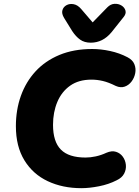

<svg xmlns="http://www.w3.org/2000/svg" viewBox="-20 -972 728 1003"><path d="M405 11Q307 11 229.5 -25.5Q152 -62 107.5 -134.5Q63 -207 63 -313Q63 -398 89 -471Q115 -544 165.5 -599Q216 -654 290.5 -685Q365 -716 462 -716Q507 -716 555.5 -705.5Q604 -695 646 -673Q673 -659 682 -636.5Q691 -614 686.5 -590Q682 -566 667.5 -546.5Q653 -527 631.5 -519.5Q610 -512 585 -523Q547 -542 517 -549Q487 -556 458 -556Q391 -556 346.5 -524.5Q302 -493 279.5 -439.5Q257 -386 257 -320Q257 -232 298 -190.5Q339 -149 427 -149Q452 -149 480 -155Q508 -161 536 -174Q564 -186 586 -179Q608 -172 621.5 -153.5Q635 -135 637.5 -111Q640 -87 628.5 -65Q617 -43 589 -30Q548 -9 497.5 1Q447 11 405 11ZM454 -749Q421 -749 398.5 -765Q376 -781 357 -810L315 -878Q301 -901 306 -918.5Q311 -936 327.5 -945Q344 -954 365 -950Q386 -946 404 -925L464 -855L541 -934Q558 -951 578.5 -952Q599 -953 615 -943Q631 -933 635.5 -916.5Q640 -900 625 -882L562 -803Q517 -749 454 -749Z"/></svg>

Font: Nunito Black
Style: Italic
Weight: 900
Italic angle: -9°
Designer: Vernon Adams
Foundry: Vernon Adams
Version: Version 3.601; ttfautohint (v1.8.2.53-6de2)